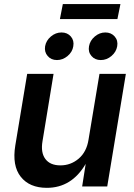

<svg xmlns="http://www.w3.org/2000/svg" viewBox="-20 -904 652 931"><path d="M207 6.8Q123 6.8 80.6 -46.9Q38.1 -100.6 54.2 -198.7L111.8 -545.9H239.7L186 -218.8Q176.8 -164.1 200 -133.1Q223.1 -102.1 272.9 -102.1Q323.2 -102.1 361.6 -134.8Q399.9 -167.5 409.2 -226.6L462.4 -545.9H590.3L500 0H378.4L395.5 -109.4Q327.6 6.8 207 6.8ZM564 -884.3 549.3 -811.5H270.5L284.7 -884.3ZM468.8 -612.8Q440.4 -612.8 423.6 -632.3Q406.7 -651.9 411.6 -679.7Q416.5 -707.5 439.7 -727.1Q462.9 -746.6 490.7 -746.6Q519 -746.6 536.1 -727.1Q553.2 -707.5 548.3 -679.7Q543.5 -651.9 520.3 -632.3Q497.1 -612.8 468.8 -612.8ZM256.3 -612.8Q228 -612.8 211.2 -632.3Q194.3 -651.9 198.7 -679.7Q203.6 -707.5 226.8 -727.1Q250 -746.6 278.3 -746.6Q306.6 -746.6 323.5 -727.1Q340.3 -707.5 335.4 -679.7Q331.1 -651.9 307.6 -632.3Q284.2 -612.8 256.3 -612.8Z"/></svg>

Font: Inter Semi Bold
Style: Italic
Weight: 600
Italic angle: -9.39999°
Designer: Rasmus Andersson
Foundry: rsms
Version: Version 4.000;git-3c8e0fc